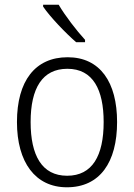

<svg xmlns="http://www.w3.org/2000/svg" viewBox="-20 -785 569 815"><path d="M229 -765H163V-757C192 -714 258 -645 303 -606H341V-616C305 -655 256 -719 229 -765ZM477 -267C477 -436 405 -542 267 -542C129 -542 52 -441 52 -267C52 -96 130 10 264 10C404 10 477 -96 477 -267ZM110 -267C110 -411 160 -493 266 -493C375 -493 420 -404 420 -267C420 -124 372 -39 265 -39C158 -39 110 -125 110 -267Z"/></svg>

Font: Noto Sans Devanagari SemiCondensed Light
Style: Regular
Weight: 300
Width: 4
Designer: Jelle Bosma - Monotype Design Team
Foundry: Monotype Imaging Inc.
Version: Version 2.004